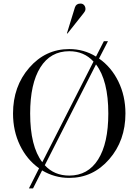

<svg xmlns="http://www.w3.org/2000/svg" viewBox="-20 -981 774 1076"><path d="M368 -706Q450 -706 518 -664L562 -750H585L535 -653Q604 -605 643.5 -524Q683 -443 683 -345Q683 -193 592 -88.5Q501 16 368 16Q286 16 216 -26L165 75H142L199 -38Q131 -86 92 -166.5Q53 -247 53 -345Q53 -497 144 -601.5Q235 -706 368 -706ZM587 -345Q587 -530 518 -620L231 -55Q284 3 368 3Q473 3 530 -87.5Q587 -178 587 -345ZM149 -345Q149 -161 217 -72L504 -636Q451 -694 368 -694Q263 -694 206 -603Q149 -512 149 -345ZM355 -794 400 -940Q407 -961 431 -961Q444 -961 451.5 -952Q459 -943 459 -930Q459 -927 458 -923.5Q457 -920 455.5 -917.5Q454 -915 450.5 -910Q447 -905 444 -901.5Q441 -898 434.5 -889.5Q428 -881 423 -875L358 -793Z"/></svg>

Font: Libre Caslon Display
Style: Regular
Weight: 400
Designer: Pablo Impallari, Rodrigo Fuenzalida
Foundry: Pablo Impallari, Rodrigo Fuenzalida
Version: Version 1.002